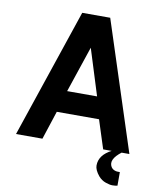

<svg xmlns="http://www.w3.org/2000/svg" viewBox="-98 -808 888 1074"><g transform="rotate(10 346.0 -271.5)"><path d="M643 186Q630 189 614 189Q599 189 576 181Q552 173 534 152Q508 120 508 95Q508 35 579 -1H635Q569 49 593 89Q607 111 643 109ZM34 0 281 -732H440L678 0H529L477 -162H237L184 0ZM274 -286H444L362 -548Z"/></g></svg>

Font: Mina
Style: Bold
Weight: 700
Version: Version 1.000